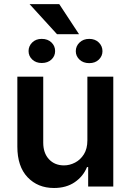

<svg xmlns="http://www.w3.org/2000/svg" viewBox="-20 -926 648 953"><path d="M413.7 -229.4V-545.5H542.3V0H417.6V-96.9H411.9Q393.5 -51.1 351.4 -22Q309.3 7.1 247.9 7.1Q167.6 7.1 116.8 -46.3Q66.1 -99.8 66.1 -198.2V-545.5H194.6V-218Q194.6 -166.2 223 -135.7Q251.4 -105.1 297.6 -105.1Q326 -105.1 352.6 -119Q379.3 -132.8 396.5 -160.3Q413.7 -187.9 413.7 -229.4ZM274.1 -905.5 372.2 -756.4H262.8L126.8 -905.5ZM356.2 -671.9Q356.2 -697.1 374.8 -715Q393.5 -733 422.9 -733Q452.4 -733 470.5 -715Q488.6 -697.1 488.6 -671.9Q488.6 -647.7 470.5 -630.1Q452.4 -612.6 422.9 -612.6Q393.1 -612.6 374.6 -630.1Q356.2 -647.7 356.2 -671.9ZM121.8 -672.6Q121.8 -697.1 139.7 -715Q157.7 -733 187.1 -733Q217 -733 235.3 -715.4Q253.6 -697.8 253.6 -672.6Q253.6 -647.7 235.3 -630.5Q217 -613.3 187.1 -613.3Q158.4 -613.3 140.1 -630.5Q121.8 -647.7 121.8 -672.6Z"/></svg>

Font: Inter Zeller Semi Bold
Style: Regular
Weight: 600
Designer: Rasmus Andersson; Joe Bland
Foundry: zeller
Version: Version 3.015;git-dec3a8cb1